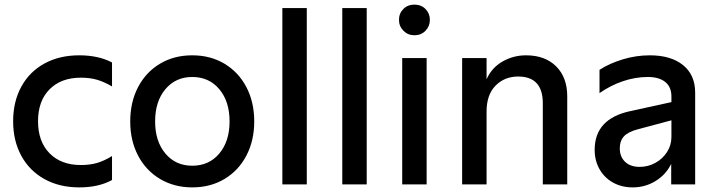

<svg xmlns="http://www.w3.org/2000/svg" viewBox="-20 -800 3106 833"><path d="M37 -274Q37 -359 72.5 -424Q108 -489 173 -524.5Q238 -560 324 -560Q407 -560 466 -529V-425Q432 -445 401 -454Q370 -463 331 -463Q245 -463 195 -412.5Q145 -362 145 -274Q145 -186 195 -135Q245 -84 331 -84Q370 -84 401 -93Q432 -102 466 -123V-19Q408 13 324 13Q238 13 173 -23Q108 -59 72.5 -124Q37 -189 37 -274Z M545 -273Q545 -357 579 -422Q613 -487 674 -523.5Q735 -560 814 -560Q893 -560 954 -523.5Q1015 -487 1049 -422Q1083 -357 1083 -273Q1083 -190 1049 -125Q1015 -60 954 -23.5Q893 13 814 13Q736 13 674.5 -23.5Q613 -60 579 -125Q545 -190 545 -273ZM814 -81Q887 -81 931.5 -134Q976 -187 976 -273Q976 -360 931.5 -413Q887 -466 814 -466Q742 -466 697.5 -413Q653 -360 653 -273Q653 -187 697.5 -134Q742 -81 814 -81Z M1205 -765H1311V0H1205Z M1465 -765H1571V0H1465Z M1725 -548H1831V0H1725ZM1711 -714Q1711 -742 1730 -761Q1749 -780 1778 -780Q1807 -780 1826 -761Q1845 -742 1845 -714Q1845 -686 1826 -666.5Q1807 -647 1778 -647Q1750 -647 1730.5 -666.5Q1711 -686 1711 -714Z M1985 -548H2091V-456Q2113 -506 2160 -533Q2207 -560 2262 -560Q2345 -560 2393 -512Q2441 -464 2441 -382V0H2335V-352Q2335 -468 2228 -468Q2169 -468 2130 -428.5Q2091 -389 2091 -316V0H1985Z M2560 -150Q2560 -285 2715 -318L2893 -357V-381Q2893 -423 2866 -444.5Q2839 -466 2791 -466Q2736 -466 2682 -447.5Q2628 -429 2581 -396V-497Q2624 -525 2682 -542.5Q2740 -560 2799 -560Q2891 -560 2943.5 -517.5Q2996 -475 2996 -398V0H2892V-89Q2869 -42 2824 -14.5Q2779 13 2725 13Q2677 13 2639.5 -8Q2602 -29 2581 -66Q2560 -103 2560 -150ZM2755 -76Q2792 -76 2823.5 -93.5Q2855 -111 2874 -140.5Q2893 -170 2893 -206V-278L2747 -239Q2705 -228 2687 -208.5Q2669 -189 2669 -156Q2669 -120 2692 -98Q2715 -76 2755 -76Z"/></svg>

Font: Application Medium
Style: Regular
Weight: 500
Designer: Wei Huang
Foundry: Wei Huang
Version: Version 0.012